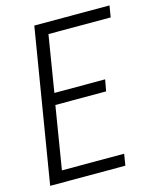

<svg xmlns="http://www.w3.org/2000/svg" viewBox="-111 -812 722 888"><g transform="rotate(-15 250.0 -367.5)"><path d="M18 0 139 -735H499L490 -680H192L148 -410H391L381 -355H138L89 -55H387L378 0Z"/></g></svg>

Font: Iosevka Curly Light
Style: Italic
Weight: 300
Italic angle: -9°
Monospace: yes
Designer: Belleve Invis
Foundry: Belleve Invis
Version: Version 22.1.2; ttfautohint (v1.8.4)